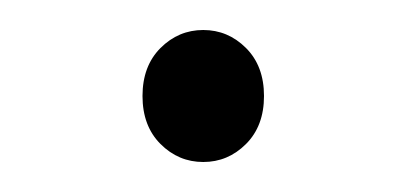

<svg xmlns="http://www.w3.org/2000/svg" viewBox="-20 -95 271 128"><path d="M115.5 13Q99 13 87 1Q75 -11 75 -31Q75 -51 87 -63Q99 -75 115.5 -75Q132 -75 144 -63Q156 -51 156 -31Q156 -11 144 1Q132 13 115.5 13Z"/></svg>

Font: Resource Han Rounded KR ExtraLight
Style: Regular
Weight: 250
Designer: Cyano Hao (round all glyphs); Ryoko NISHIZUKA 西塚涼子 (kana, bopomofo & ideographs); Paul D. Hunt (Latin, Greek & Cyrillic)
Foundry: Cyano Hao
Version: 0.990